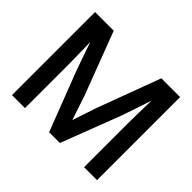

<svg xmlns="http://www.w3.org/2000/svg" viewBox="-158 -959 1189 1189"><g transform="rotate(45 437.0 -364.0)"><path d="M64.5 0H178.2V-388.2C178.2 -437 176.3 -508.8 174.8 -576.2C200.7 -500.5 225.1 -428.7 240.2 -388.2L389.6 0H483.9L632.8 -388.2C648.4 -430.7 673.3 -507.3 699.7 -587.4C698.2 -516.1 695.8 -439.9 695.8 -388.2V0H809.1V-727.5H645L491.7 -315.9C478.5 -277.8 455.1 -207.5 438 -154.8C420.9 -207.5 397.5 -277.8 384.3 -315.9L228 -727.5H64.5Z"/></g></svg>

Font: Raveo Display Display Medium
Style: Regular
Weight: 500
Designer: Jakub Foglar, Rasmus Andersson (Inter)
Foundry: Jakubfoglar.com
Version: Version 1.100;Glyphs 3.2.3 (3260)